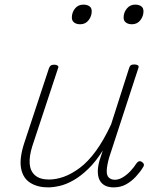

<svg xmlns="http://www.w3.org/2000/svg" viewBox="-20 -795 687 831"><path d="M188 16Q143 16 111.5 -3.5Q80 -23 71.5 -65Q63 -107 84 -173L192 -500Q195 -508 200 -511.5Q205 -515 216 -515Q224 -515 229.5 -511Q235 -507 231 -499L120 -163Q106 -119 108.5 -86.5Q111 -54 132 -36Q153 -18 192 -18Q223 -18 256.5 -30Q290 -42 325.5 -68.5Q361 -95 395 -141.5Q429 -188 461 -257L539 -501Q542 -510 546.5 -513Q551 -516 562 -516Q571 -516 576.5 -512.5Q582 -509 579 -501L452 -112Q443 -79 442 -57.5Q441 -36 451 -26.5Q461 -17 477 -17Q494 -17 511.5 -27.5Q529 -38 544.5 -54.5Q560 -71 570 -87Q574 -93 579.5 -96Q585 -99 593 -95Q601 -90 602.5 -84Q604 -78 599 -71Q587 -51 568 -30.5Q549 -10 525.5 3Q502 16 472 16Q452 16 437.5 9.5Q423 3 414 -10.5Q405 -24 403.5 -46Q402 -68 410 -98L425 -144Q395 -96 362.5 -64.5Q330 -33 298.5 -15Q267 3 238.5 9.5Q210 16 188 16ZM327 -690Q311 -690 301 -697.5Q291 -705 291 -719Q291 -741 304.5 -758Q318 -775 341 -775Q357 -775 367 -768Q377 -761 377 -746Q377 -725 363.5 -707.5Q350 -690 327 -690ZM551 -690Q535 -690 525 -697.5Q515 -705 515 -719Q515 -741 529 -758Q543 -775 565 -775Q581 -775 591 -768Q601 -761 601 -746Q601 -725 587.5 -707.5Q574 -690 551 -690Z"/></svg>

Font: Playwrite MX Thin
Style: Regular
Weight: 250
Designer: Veronika Burian, José Scaglione
Foundry: TypeTogether
Version: Version 1.002